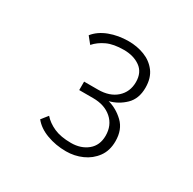

<svg xmlns="http://www.w3.org/2000/svg" viewBox="-102 -847 629 625"><g transform="rotate(30 212.5 -534.5)"><path d="M215.8 -328.6Q177.2 -328.6 143.6 -341.1Q109.9 -353.5 91.3 -377L110.8 -401.4Q126.5 -383.3 152.1 -371.8Q177.7 -360.4 216.3 -360.4Q253.4 -360.4 278.1 -380.6Q302.7 -400.9 302.7 -437Q302.7 -476.1 276.1 -499.5Q249.5 -522.9 206.1 -522.9H153.8V-554.7H206.1Q249.5 -554.7 275.1 -577.6Q300.8 -600.6 300.8 -637.7Q300.8 -673.8 276.1 -691.4Q251.5 -709 214.8 -709Q176.3 -709 151.6 -697.5Q127 -686 111.3 -668L91.3 -692.9Q109.9 -716.3 142.8 -728.8Q175.8 -741.2 214.4 -741.2Q246.1 -741.2 273.9 -730.5Q301.8 -719.7 319.3 -696.8Q336.9 -673.8 336.9 -637.2Q336.9 -595.7 312.3 -571.8Q287.6 -547.9 254.9 -539.6Q287.6 -530.8 313.5 -505.9Q339.4 -481 339.4 -437.5Q339.4 -401.9 321.5 -377.7Q303.7 -353.5 275.6 -341.1Q247.6 -328.6 215.8 -328.6Z"/></g></svg>

Font: Comme Thin
Style: Regular
Weight: 250
Version: Version 1.000;gftools[0.9.27]